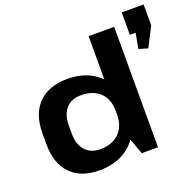

<svg xmlns="http://www.w3.org/2000/svg" viewBox="-139 -951 1133 1109"><g transform="rotate(-20 427.5 -397.0)"><path d="M289.6 10.1Q176.3 10.1 113.9 -54.1Q51.5 -118.3 51.5 -237.6V-302.4Q51.5 -421.7 114.9 -485.9Q178.4 -550.1 293.8 -550.1Q374 -550.1 434.1 -518.5Q494.3 -487 527.4 -429.2Q560.5 -371.3 560.5 -292.2V-251.2Q560.5 -171.6 527.1 -113Q493.8 -54.5 432.6 -22.2Q371.4 10.1 289.6 10.1ZM334.9 -103.3Q409.7 -103.3 451.8 -145.4Q493.9 -187.4 493.9 -259.7V-280.8Q493.9 -353.5 451.6 -394.1Q409.2 -434.6 334.9 -434.6Q275.9 -434.6 243.1 -397.7Q210.3 -360.8 210.3 -295.4V-242Q210.3 -177.7 243.4 -140.5Q276.4 -103.3 334.9 -103.3ZM493.9 -157.6V-740H651.3V0H551.4ZM855.3 -803.5V-675.6L794 -555.8L738.9 -572.1L773.3 -760L814.2 -665.9H720.7V-803.5Z"/></g></svg>

Font: Pathway Extreme 8pt Thin 12pt
Style: Regular
Weight: 100
Version: Version 1.001;gftools[0.9.26]